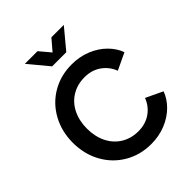

<svg xmlns="http://www.w3.org/2000/svg" viewBox="-268 -1142 1310 1310"><g transform="rotate(-45 387.0 -487.0)"><path d="M49.5 -372.8Q49.5 -482 97.9 -570Q146.2 -658 231 -707.5Q315.8 -757 422 -757Q498.5 -757 562.9 -730.5Q627.2 -704 671.6 -659.6Q716 -615.2 735.8 -561.2L614.2 -503.5Q592 -562.2 541.5 -597.8Q491 -633.2 422 -633.2Q352.8 -633.2 298.9 -600.6Q245 -568 215.4 -508.8Q185.8 -449.5 185.8 -372.8Q185.8 -296 215.4 -236.8Q245 -177.5 298.9 -144.6Q352.8 -111.8 422 -111.8Q491 -111.8 541.5 -147.1Q592 -182.5 614.2 -241.2L735.8 -183.5Q716 -129.5 671.6 -85.1Q627.2 -40.8 562.9 -14.4Q498.5 12 422 12Q316.5 12 231.4 -37.9Q146.2 -87.8 97.9 -175.6Q49.5 -263.5 49.5 -372.8ZM199 -985.5H321L409 -880.8H365.5L455 -985.5H574.8L454.8 -841.5H318.5Z"/></g></svg>

Font: Trafiko Sans Variable
Style: Regular
Weight: 400
Designer: Gumpita Rahayu / Trafiko
Foundry: Tokotype / Trafiko
Version: Version 0.001;FEAKit 1.0